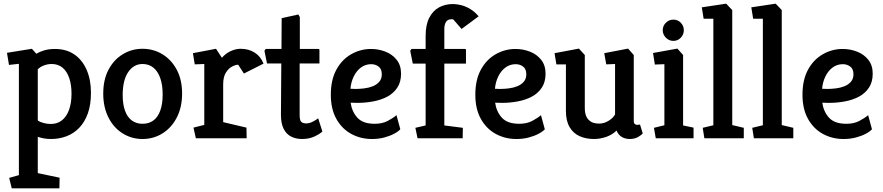

<svg xmlns="http://www.w3.org/2000/svg" viewBox="-20 -754 4813 1047"><path d="M44 273 30 216 83 201V-406L29 -400L18 -466L154 -488L178 -461Q196 -472 221.5 -479.5Q247 -487 279 -487Q342 -487 385.5 -457Q429 -427 452.5 -373Q476 -319 476 -248Q476 -183 459 -135.5Q442 -88 412 -57Q382 -26 342.5 -11Q303 4 258 4Q239 4 221 1Q203 -2 186 -8V190L305 215L304 273ZM257 -78Q293 -78 318 -98Q343 -118 356.5 -155Q370 -192 370 -243Q370 -292 357.5 -328.5Q345 -365 321 -385Q297 -405 262 -405Q240 -405 219 -397Q198 -389 186 -376V-97Q199 -88 218.5 -83Q238 -78 257 -78Z M757 4Q698 4 649 -26.5Q600 -57 571.5 -113Q543 -169 543 -244Q543 -320 572 -374.5Q601 -429 650 -458.5Q699 -488 757 -488Q817 -488 866 -458Q915 -428 944 -373.5Q973 -319 973 -244Q973 -169 944 -113Q915 -57 866 -26.5Q817 4 757 4ZM757 -79Q792 -79 816.5 -97Q841 -115 854 -151Q867 -187 867 -238Q867 -291 854 -328Q841 -365 816.5 -385Q792 -405 757 -405Q732 -405 712 -393Q692 -381 677.5 -358.5Q663 -336 656 -305Q649 -274 649 -236Q649 -185 662 -149.5Q675 -114 699.5 -96.5Q724 -79 757 -79Z M1048 0 1035 -58 1094 -73V-405L1042 -403L1032 -464L1158 -488L1190 -439Q1211 -463 1238.5 -475.5Q1266 -488 1292 -488Q1336 -488 1369 -467Q1402 -446 1417 -407L1310 -353L1279 -401Q1265 -401 1245.5 -391Q1226 -381 1211.5 -357.5Q1197 -334 1197 -294V-88L1324 -58L1325 0Z M1627 4Q1594 4 1568 -9Q1542 -22 1527 -51Q1512 -80 1512 -128L1514 -408H1436L1422 -477L1429 -487H1515L1516 -655L1607 -675L1615 -661V-487H1717Q1722 -487 1722 -481V-408H1614V-127Q1614 -97 1623.5 -89Q1633 -81 1650 -81Q1668 -81 1687.5 -91.5Q1707 -102 1715 -109L1738 -37Q1725 -24 1695.5 -10Q1666 4 1627 4Z M2008 4Q1946 4 1895 -24Q1844 -52 1814 -106Q1784 -160 1784 -237Q1784 -319 1814.5 -374.5Q1845 -430 1895.5 -458.5Q1946 -487 2003 -487Q2044 -487 2081.5 -472.5Q2119 -458 2143 -428Q2167 -398 2167 -352Q2167 -307 2146.5 -276Q2126 -245 2092 -227Q2058 -209 2015.5 -201Q1973 -193 1929 -193L1892 -194Q1899 -145 1929 -112Q1959 -79 2023 -79Q2064 -79 2093 -94Q2122 -109 2142 -126L2163 -49Q2151 -36 2128 -24Q2105 -12 2074.5 -4Q2044 4 2008 4ZM1891 -270 1919 -269Q1941 -269 1966 -272Q1991 -275 2012.5 -283.5Q2034 -292 2048 -308Q2062 -324 2062 -349Q2062 -378 2044.5 -391Q2027 -404 2004 -404Q1973 -404 1948.5 -386Q1924 -368 1909 -337Q1894 -306 1891 -270Z M2257 0 2245 -57 2301 -70V-407H2231L2217 -477L2224 -487H2301V-558Q2301 -619 2321 -657.5Q2341 -696 2374.5 -714Q2408 -732 2450 -732Q2470 -732 2494.5 -726Q2519 -720 2544 -705Q2569 -690 2590 -665L2497 -596L2451 -649H2442Q2420 -649 2411.5 -633.5Q2403 -618 2403 -597V-487H2516Q2521 -487 2521 -481V-407H2403V-70L2504 -57L2503 0Z M2796 4Q2734 4 2683 -24Q2632 -52 2602 -106Q2572 -160 2572 -237Q2572 -319 2602.5 -374.5Q2633 -430 2683.5 -458.5Q2734 -487 2791 -487Q2832 -487 2869.5 -472.5Q2907 -458 2931 -428Q2955 -398 2955 -352Q2955 -307 2934.5 -276Q2914 -245 2880 -227Q2846 -209 2803.5 -201Q2761 -193 2717 -193L2680 -194Q2687 -145 2717 -112Q2747 -79 2811 -79Q2852 -79 2881 -94Q2910 -109 2930 -126L2951 -49Q2939 -36 2916 -24Q2893 -12 2862.5 -4Q2832 4 2796 4ZM2679 -270 2707 -269Q2729 -269 2754 -272Q2779 -275 2800.5 -283.5Q2822 -292 2836 -308Q2850 -324 2850 -349Q2850 -378 2832.5 -391Q2815 -404 2792 -404Q2761 -404 2736.5 -386Q2712 -368 2697 -337Q2682 -306 2679 -270Z M3219 4Q3175 4 3140.5 -11.5Q3106 -27 3086 -61Q3066 -95 3066 -149V-403H3014L3004 -464L3137 -489L3169 -454V-166Q3169 -140 3175.5 -123.5Q3182 -107 3193.5 -97Q3205 -87 3219 -83.5Q3233 -80 3247 -80Q3274 -80 3299 -95.5Q3324 -111 3334 -130V-405L3286 -403L3275 -464L3405 -489L3436 -454V-95Q3436 -82 3442 -77.5Q3448 -73 3454 -73Q3460 -73 3464 -74Q3468 -75 3470 -75L3485 -26Q3479 -19 3460.5 -7.5Q3442 4 3414 4Q3390 4 3371 -7Q3352 -18 3342 -42Q3319 -19 3285.5 -7.5Q3252 4 3219 4Z M3556 0 3546 -57 3603 -71V-404L3551 -402L3541 -465L3674 -489L3705 -454V-70L3762 -58V0ZM3652 -531Q3628 -531 3611 -548.5Q3594 -566 3594 -589Q3594 -613 3611 -630Q3628 -647 3652 -647Q3676 -647 3692.5 -630Q3709 -613 3709 -589Q3709 -566 3692.5 -548.5Q3676 -531 3652 -531Z M3821 0 3812 -57 3870 -71V-652H3817L3807 -714L3940 -734L3973 -699V-72L4036 -57V0Z M4091 0 4082 -57 4140 -71V-652H4087L4077 -714L4210 -734L4243 -699V-72L4306 -57V0Z M4580 4Q4518 4 4467 -24Q4416 -52 4386 -106Q4356 -160 4356 -237Q4356 -319 4386.5 -374.5Q4417 -430 4467.5 -458.5Q4518 -487 4575 -487Q4616 -487 4653.5 -472.5Q4691 -458 4715 -428Q4739 -398 4739 -352Q4739 -307 4718.5 -276Q4698 -245 4664 -227Q4630 -209 4587.5 -201Q4545 -193 4501 -193L4464 -194Q4471 -145 4501 -112Q4531 -79 4595 -79Q4636 -79 4665 -94Q4694 -109 4714 -126L4735 -49Q4723 -36 4700 -24Q4677 -12 4646.5 -4Q4616 4 4580 4ZM4463 -270 4491 -269Q4513 -269 4538 -272Q4563 -275 4584.5 -283.5Q4606 -292 4620 -308Q4634 -324 4634 -349Q4634 -378 4616.5 -391Q4599 -404 4576 -404Q4545 -404 4520.5 -386Q4496 -368 4481 -337Q4466 -306 4463 -270Z"/></svg>

Font: Kreon Light Medium
Style: Regular
Weight: 500
Version: Version 2.002